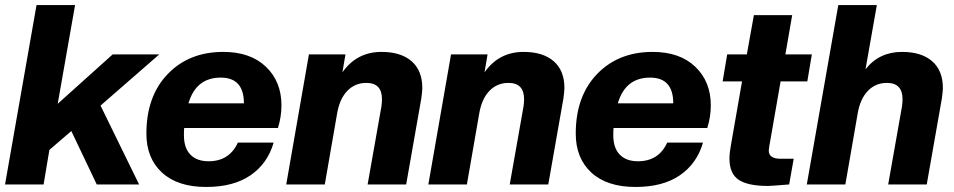

<svg xmlns="http://www.w3.org/2000/svg" viewBox="-21 -732 3787 762"><path d="M531 0H363L262 -212L175 -137L152 0H-1L124 -712H277L208 -320L426 -516H611L378 -313Z M797 10Q684 10 622 -47Q560 -104 560 -202Q560 -350 644.5 -438Q729 -526 865 -526Q973 -526 1034.5 -467Q1096 -408 1096 -314Q1096 -268 1082 -224H710Q709 -214 709 -195Q709 -145 734.5 -118.5Q760 -92 807 -92Q889 -92 923 -166H1065Q1041 -83 973.5 -36.5Q906 10 797 10ZM855 -424Q757 -424 727 -322H947Q947 -424 855 -424Z M1591 0H1438L1493 -311Q1495 -329 1495 -338Q1495 -403 1433 -403Q1388 -403 1357.5 -371.5Q1327 -340 1317 -282L1268 0H1115L1205 -516H1350L1338 -445Q1395 -526 1493 -526Q1570 -526 1612.5 -489Q1655 -452 1655 -383Q1655 -369 1651 -341Z M2155 0H2002L2057 -311Q2059 -329 2059 -338Q2059 -403 1997 -403Q1952 -403 1921.5 -371.5Q1891 -340 1881 -282L1832 0H1679L1769 -516H1914L1902 -445Q1959 -526 2057 -526Q2134 -526 2176.5 -489Q2219 -452 2219 -383Q2219 -369 2215 -341Z M2501 10Q2388 10 2326 -47Q2264 -104 2264 -202Q2264 -350 2348.5 -438Q2433 -526 2569 -526Q2677 -526 2738.5 -467Q2800 -408 2800 -314Q2800 -268 2786 -224H2414Q2413 -214 2413 -195Q2413 -145 2438.5 -118.5Q2464 -92 2511 -92Q2593 -92 2627 -166H2769Q2745 -83 2677.5 -36.5Q2610 10 2501 10ZM2559 -424Q2461 -424 2431 -322H2651Q2651 -424 2559 -424Z M3027 6Q2947 6 2910.5 -18.5Q2874 -43 2874 -103Q2874 -125 2880 -157L2924 -409H2847L2865 -516H2943L2971 -672H3123L3096 -516H3201L3183 -409H3077L3032 -151Q3030 -139 3030 -135Q3030 -102 3076 -102H3129L3111 0Q3039 6 3027 6Z M3657 0H3504L3559 -311Q3561 -329 3561 -338Q3561 -403 3499 -403Q3454 -403 3423.5 -371.5Q3393 -340 3383 -282L3334 0H3181L3306 -712H3459L3414 -457Q3468 -526 3559 -526Q3636 -526 3678.5 -489Q3721 -452 3721 -383Q3721 -369 3717 -341Z"/></svg>

Font: Creato Display ExtraBold
Style: Italic
Weight: 800
Italic angle: -10°
Version: Version 1.000